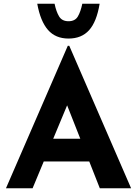

<svg xmlns="http://www.w3.org/2000/svg" viewBox="-20 -1011 736 1031"><path d="M12 0 344 -765H352L684 0H516L304 -538L409 -610L155 0ZM239 -266H460L511 -144H194ZM348 -804Q278 -804 237.5 -850.5Q197 -897 180 -991H273Q282 -948 297.5 -922.5Q313 -897 348 -897Q383 -897 398 -922.5Q413 -948 422 -991H515Q499 -894 458.5 -849Q418 -804 348 -804Z"/></svg>

Font: Reem Kufi Fun
Style: Regular
Weight: 400
Designer: Khaled Hosny
Version: Version 1.005